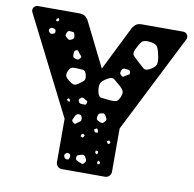

<svg xmlns="http://www.w3.org/2000/svg" viewBox="-79 -779 867 859"><g transform="rotate(10 355.0 -350.0)"><path d="M257 0Q246 0 238 -8Q230 -16 230 -27V-224L5 -669Q3 -673 3 -678Q3 -687 9.5 -693.5Q16 -700 25 -700H213Q233 -700 243 -690Q253 -680 255 -675L355 -474L455 -675Q457 -680 467 -690Q477 -700 497 -700H685Q694 -700 700.5 -693.5Q707 -687 707 -678Q707 -673 705 -669L480 -224V-27Q480 -16 472 -8Q464 0 453 0ZM130 -655 126 -663 117 -658V-648H126ZM594 -571Q589 -598 582 -612Q575 -626 548 -629Q519 -633 509 -621.5Q499 -610 487 -584Q478 -564 487 -555Q496 -546 512 -531Q529 -516 538.5 -507.5Q548 -499 567 -509Q589 -521 594 -533.5Q599 -546 594 -571ZM110 -614Q100 -617 94 -609Q89 -601 96 -593Q102 -586 110 -589Q117 -591 119.5 -593Q122 -595 122 -602Q122 -608 119 -610.5Q116 -613 110 -614ZM207 -604Q206 -612 201.5 -612.5Q197 -613 189 -614Q183 -615 179.5 -613.5Q176 -612 173 -606Q170 -599 169.5 -594.5Q169 -590 175 -585Q182 -578 187 -576Q192 -574 200 -579Q209 -584 209.5 -589.5Q210 -595 207 -604ZM245 -523Q240 -529 238 -533Q236 -537 228 -535Q221 -532 220 -527.5Q219 -523 219 -514Q219 -506 221 -502.5Q223 -499 231 -497Q239 -494 243.5 -495.5Q248 -497 253 -504Q257 -510 253.5 -513.5Q250 -517 245 -523ZM461 -491Q453 -492 449 -490Q445 -488 442 -481Q439 -473 439.5 -468.5Q440 -464 447 -458Q453 -453 457 -455.5Q461 -458 467 -462Q475 -467 479.5 -469Q484 -471 482 -480Q480 -488 475 -489Q470 -490 461 -491ZM289 -434Q284 -453 273 -454Q262 -455 243 -456Q227 -457 219.5 -453Q212 -449 206 -434Q201 -420 204.5 -412.5Q208 -405 220 -395Q233 -385 241 -382.5Q249 -380 262 -388Q279 -399 286.5 -407Q294 -415 289 -434ZM446 -413Q428 -429 417.5 -437Q407 -445 387 -433Q364 -420 358.5 -407Q353 -394 358 -369Q363 -346 376.5 -345Q390 -344 413 -341Q432 -339 442 -341.5Q452 -344 460 -362Q468 -380 464.5 -390Q461 -400 446 -413ZM301 -328Q293 -334 285 -328Q280 -324 278.5 -321Q277 -318 279 -312Q283 -302 295 -302Q303 -302 308.5 -302Q314 -302 316 -311Q318 -319 313 -321Q308 -323 301 -328ZM239 -311 233 -318 225 -311 231 -304 239 -303ZM410 -265Q406 -273 402 -276Q398 -279 389 -277Q380 -275 376.5 -271Q373 -267 372 -257Q371 -248 374.5 -244.5Q378 -241 386 -238Q394 -234 398.5 -234.5Q403 -235 409 -242Q415 -248 415 -252.5Q415 -257 410 -265ZM305 -239Q303 -247 301 -250.5Q299 -254 292 -255Q278 -256 273 -243Q268 -233 265.5 -227Q263 -221 271 -214Q279 -207 284 -212Q289 -217 298 -222Q307 -228 305 -239ZM386 -199 380 -207 368 -200 374 -188H387ZM332 -166 323 -173 316 -168 314 -159 325 -155ZM444 -163 433 -158 438 -149 445 -147 451 -154ZM403 -106 392 -109 391 -98 398 -92 404 -98ZM350 -72Q346 -79 341 -79.5Q336 -80 327 -77Q319 -75 315 -72.5Q311 -70 311 -61Q311 -53 315 -50.5Q319 -48 326 -45Q335 -42 340 -39.5Q345 -37 351 -44Q358 -52 357 -57.5Q356 -63 350 -72ZM279 -73Q270 -79 263 -73Q254 -66 258 -57Q262 -46 273 -47Q279 -47 280 -50Q281 -53 283 -59Q285 -69 279 -73ZM420 -61 410 -66 407 -56 411 -49 419 -51Z"/></g></svg>

Font: Rubik Moonrocks
Style: Regular
Weight: 400
Designer: Hubert and Fischer, NaN
Foundry: Hubert and Fischer, NaN
Version: Version 2.200